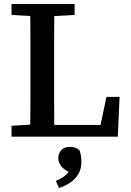

<svg xmlns="http://www.w3.org/2000/svg" viewBox="-20 -687 657 965"><path d="M38 0V-55L171 -63H185V0ZM131 0Q132 -52 132.5 -103Q133 -154 133 -205Q133 -256 133 -306V-359Q133 -411 133 -462.5Q133 -514 132.5 -565Q132 -616 131 -667H253Q253 -616 252.5 -564.5Q252 -513 252 -462Q252 -411 252 -359V-299Q252 -252 252 -202.5Q252 -153 252.5 -102Q253 -51 253 0ZM192 0V-59H519L478 -24L515 -200H581L572 0ZM38 -612V-667H355V-612L214 -604H171ZM389 128Q389 162 374 187.5Q359 213 333.5 230.5Q308 248 276 258L261 222Q291 210 309.5 193.5Q328 177 335 155L344 185Q306 170 289.5 150.5Q273 131 273 109Q273 83 288.5 67Q304 51 331 51Q346 51 358.5 55.5Q371 60 380 69Q384 81 386.5 94Q389 107 389 128Z"/></svg>

Font: Source Serif 4 Medium
Style: Regular
Weight: 500
Designer: Frank Grießhammer
Foundry: Adobe Systems Incorporated
Version: Version 4.004;hotconv 1.0.116;makeotfexe 2.5.65601